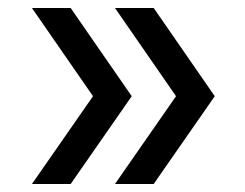

<svg xmlns="http://www.w3.org/2000/svg" viewBox="-20 -556 615 481"><path d="M365 -536H268L421 -315L268 -95H365L518 -315ZM157 -536H60L213 -315L60 -95H157L310 -315Z"/></svg>

Font: Bounded Light
Style: Regular
Weight: 300
Designer: Vlad Churkin
Version: Version 3.0